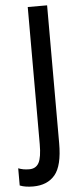

<svg xmlns="http://www.w3.org/2000/svg" viewBox="-112 -746 409 978"><g transform="rotate(-5 92.5 -257.5)"><path d="M17 199Q-2 199 -19 196.5Q-36 194 -51 188V100Q-39 105 -25 107.5Q-11 110 5 110Q39 110 54 82.5Q69 55 69 -13V-714H168V-9Q168 106 129 152.5Q90 199 17 199Z"/></g></svg>

Font: Noto Sans Khmer UI ExtraCondensed Medium
Style: Regular
Weight: 500
Width: 2
Designer: Danh Hong and the Monotype Design Team
Foundry: Monotype Imaging Inc.
Version: Version 2.002; ttfautohint (v1.8.4.7-5d5b)